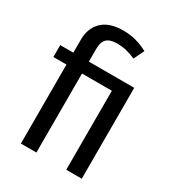

<svg xmlns="http://www.w3.org/2000/svg" viewBox="-180 -857 881 964"><g transform="rotate(30 261.0 -374.5)"><path d="M394 -712 365 -652Q311 -677 258 -677Q216 -677 197.5 -659Q179 -641 179 -601V-527H442V0H352V-458H179V0H89V-458H13V-527H89V-603Q89 -669 130 -709Q171 -749 252 -749Q327 -749 394 -712Z"/></g></svg>

Font: Fira Sans Condensed
Style: Regular
Weight: 400
Width: 3
Designer: bBox Type GmbH & Carrois Corporate GbR & Edenspiekermann AG
Foundry: bBox Type GmbH & Carrois Corporate GbR & Edenspiekermann AG
Version: Version 4.301